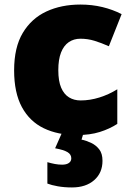

<svg xmlns="http://www.w3.org/2000/svg" viewBox="-20 -583 579 843"><path d="M318 10Q234 10 172 -20Q110 -50 76 -113Q42 -176 42 -274Q42 -375 80 -438.5Q118 -502 183.5 -532.5Q249 -563 333 -563Q384 -563 429.5 -552Q475 -541 514 -521L458 -380Q424 -395 394.5 -404Q365 -413 333 -413Q304 -413 282 -398Q260 -383 248 -352.5Q236 -322 236 -275Q236 -227 248.5 -198Q261 -169 283 -155.5Q305 -142 334 -142Q375 -142 416.5 -155Q458 -168 495 -191V-39Q461 -17 418 -3.5Q375 10 318 10ZM430 123Q430 176 393.5 208Q357 240 296 240Q262 240 234 235Q206 230 188 223V129Q205 134 221 137Q237 140 253 140Q272 140 282.5 132.5Q293 125 293 112Q293 95 276.5 85Q260 75 222 68L252 0H347L338 30Q358 34 379.5 44Q401 54 415.5 72.5Q430 91 430 123Z"/></svg>

Font: Noto Sans Hebrew Black
Style: Regular
Weight: 900
Designer: Monotype Design Team
Foundry: Monotype Imaging Inc.
Version: Version 2.003